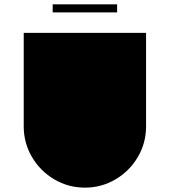

<svg xmlns="http://www.w3.org/2000/svg" viewBox="-20 -847 780 882"><path d="M89 -266V-696H651V-266Q651 -190 613 -125.5Q575 -61 510.5 -23Q446 15 370 15Q294 15 229.5 -23Q165 -61 127 -125.5Q89 -190 89 -266ZM518 -827V-790H222V-827Z"/></svg>

Font: Major Mono Display
Style: Regular
Weight: 400
Designer: Emre Parlak
Foundry: Emre Parlak
Version: Version 2.000; ttfautohint (v1.8) -l 8 -r 50 -G 200 -x 14 -D